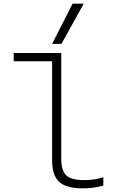

<svg xmlns="http://www.w3.org/2000/svg" viewBox="-20 -1020 640 1050"><path d="M433 10Q342 10 303.5 -25.5Q265 -61 265 -143V-685H55V-730H315V-152Q315 -86 342.5 -60.5Q370 -35 440 -35Q498 -35 545 -51V-5Q517 3 489.5 6.5Q462 10 433 10ZM316 -780H265L377 -1000H438Z"/></svg>

Font: M PLUS Code Latin 60 Light
Style: Regular
Weight: 300
Width: 7
Monospace: yes
Designer: Coji Morishita
Foundry: UNDERFOREST DESIGN
Version: Version 1.005; ttfautohint (v1.8.3)